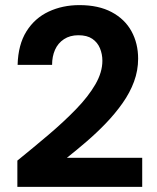

<svg xmlns="http://www.w3.org/2000/svg" viewBox="-20 -732 614 752"><path d="M48 0V-103Q111 -154 170.5 -204.5Q230 -255 278 -304.5Q326 -354 353.5 -401.5Q381 -449 381 -494Q381 -520 371.5 -543Q362 -566 341.5 -580Q321 -594 287 -594Q254 -594 230.5 -578.5Q207 -563 195.5 -537Q184 -511 184 -478H49Q51 -557 83.5 -609Q116 -661 170.5 -686.5Q225 -712 291 -712Q366 -712 417.5 -684.5Q469 -657 495 -609.5Q521 -562 521 -502Q521 -456 505 -412.5Q489 -369 460 -328Q431 -287 395 -249.5Q359 -212 319.5 -178Q280 -144 242 -114H537V0Z"/></svg>

Font: DM Sans 20pt ExtraBold
Style: Regular
Weight: 800
Version: Version 4.004;gftools[0.9.30]